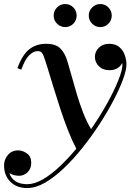

<svg xmlns="http://www.w3.org/2000/svg" viewBox="-70 -691 659 971"><path d="M378.9 -612.1Q378.9 -636.2 396.1 -653.4Q413.4 -670.6 437.4 -670.6Q461.4 -670.6 478.3 -653.4Q495.1 -636.2 495.1 -612.1Q495.1 -588.1 478.3 -571.1Q461.4 -554 437.4 -554Q413.4 -554 396.1 -571.1Q378.9 -588.1 378.9 -612.1ZM201.4 -612.1Q201.4 -636.2 218.6 -653.4Q235.9 -670.6 259.9 -670.6Q283.9 -670.6 300.8 -653.4Q317.6 -636.2 317.6 -612.1Q317.6 -588.1 300.8 -571.1Q283.9 -554 259.9 -554Q235.9 -554 218.6 -571.1Q201.4 -588.1 201.4 -612.1ZM68 260Q14 260 -17.8 228Q-49.5 196 -49.5 145.5Q-49.5 116 -30 92.8Q-10.5 69.5 22 69.5Q44.5 69.5 66.2 84.8Q88 100 88 133Q88 162.5 69.2 180.2Q50.5 198 27 198Q-0.5 198 -23 184.5Q-3 240.5 67.5 240.5Q104 240.5 145.5 216.8Q187 193 230.5 152.2Q274 111.5 316 61Q295 21.5 274.2 -31.2Q253.5 -84 234.8 -141.2Q216 -198.5 199.8 -251.8Q183.5 -305 170.8 -346.8Q158 -388.5 150 -409.5Q147 -417.5 140.8 -425Q134.5 -432.5 119 -432.5Q99.5 -432.5 77.8 -411.5Q56 -390.5 37.5 -338.5L18 -346.5Q43 -414 78 -441.8Q113 -469.5 163.5 -469.5Q213.5 -469.5 236.8 -444.5Q260 -419.5 271 -380.5Q281 -348 292.8 -304.8Q304.5 -261.5 318.8 -213.8Q333 -166 350.8 -120.2Q368.5 -74.5 390.5 -38Q436 -103.5 471.8 -168Q507.5 -232.5 528.2 -284.2Q549 -336 549 -363.5Q549 -368 548.5 -372.5Q528.5 -336 483.5 -336Q450 -336 430 -356Q410 -376 410 -403Q410 -430.5 430.2 -450Q450.5 -469.5 482 -469.5Q514.5 -469.5 533.8 -452.8Q553 -436 561.2 -411.5Q569.5 -387 569.5 -365Q569.5 -337 552.2 -289.8Q535 -242.5 504.5 -184.2Q474 -126 434 -64.2Q394 -2.5 348 55.2Q302 113 253.5 159.2Q205 205.5 157.8 232.8Q110.5 260 68 260Z"/></svg>

Font: Bodoni* 11pt Medium
Style: Italic
Weight: 500
Italic angle: -13°
Version: Version 2.3